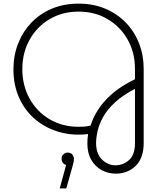

<svg xmlns="http://www.w3.org/2000/svg" viewBox="-20 -733 889 1057"><path d="M618 223Q576 223 540.5 204Q505 185 483 148Q461 111 461 57Q461 45 462 31.5Q463 18 465 5Q383 15 309 -5.5Q235 -26 177.5 -73Q120 -120 87 -191Q54 -262 54 -352Q54 -427 79.5 -492.5Q105 -558 152 -607.5Q199 -657 265 -685Q331 -713 413 -713Q494 -713 560 -685Q626 -657 673.5 -607.5Q721 -558 746 -493Q771 -428 771 -354V54Q771 138 726.5 180.5Q682 223 618 223ZM413 -35Q431 -35 445.5 -36Q460 -37 479 -42Q491 -83 519 -127.5Q547 -172 596 -215.5Q645 -259 723 -297V-354Q723 -444 682.5 -515.5Q642 -587 572 -628Q502 -669 413 -669Q323 -669 253 -627.5Q183 -586 143 -514.5Q103 -443 103 -352Q103 -262 143 -190Q183 -118 253 -76.5Q323 -35 413 -35ZM615 177Q659 177 691 147.5Q723 118 723 56V-244Q654 -208 611.5 -168Q569 -128 547 -87.5Q525 -47 517 -11Q509 25 509 53Q509 114 541.5 145.5Q574 177 615 177ZM309 304 344 175Q332 172 325.5 162.5Q319 153 319 141Q319 126 329 116.5Q339 107 353 107Q370 107 378.5 118Q387 129 387 142Q387 157 380 180L345 304Z"/></svg>

Font: MuseoModerno ExtraLight
Style: Regular
Weight: 200
Designer: Pablo Cosgaya, Héctor Gatti, Marcela Romero, and the Authors of The MuseoModerno Project.
Foundry: Omnibus-Type Team
Version: Version 1.001